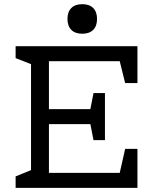

<svg xmlns="http://www.w3.org/2000/svg" viewBox="-20 -902 732 922"><path d="M304 -811Q304 -845 322.5 -863.5Q341 -882 375 -882Q409 -882 427.5 -863.5Q446 -845 446 -811Q446 -777 427.5 -758.5Q409 -740 375 -740Q341 -740 322.5 -758.5Q304 -777 304 -811ZM640 -503H581L555 -608H215V-378H414L429 -455H484V-229H429L414 -306H215V-72H555L581 -187H640V0H55V-55L129 -85V-594L55 -623V-680H640Z"/></svg>

Font: Rhodium Libre
Style: Regular
Weight: 400
Designer: James Puckett
Foundry: Dunwich Type Founders
Version: Version 1.001; ttfautohint (v1.3)